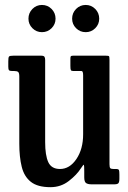

<svg xmlns="http://www.w3.org/2000/svg" viewBox="-20 -745 516 776"><path d="M58 -164V-435.5Q58 -450 53.5 -454Q49 -458 37.5 -458H29Q19 -458 16.2 -461.5Q13.5 -465 13.5 -475.5V-497Q13.5 -513 16.5 -516.5Q19.5 -520 35 -520H145.5Q156.5 -520 159.5 -515.8Q162.5 -511.5 162.5 -503V-170.5Q162.5 -117 175.2 -89.5Q188 -62 222.5 -62Q261.5 -62 288.8 -102.2Q316 -142.5 316 -202.5V-440.5Q316 -458 309.5 -458H276.5Q268.5 -458 266.5 -461.5Q264.5 -465 264.5 -478.5V-507Q264.5 -516 266.5 -518Q268.5 -520 277 -520H406.5Q418.5 -520 420.5 -517.8Q422.5 -515.5 422.5 -502.5V-81.5Q422.5 -68.5 425.8 -65.2Q429 -62 439 -62H448.5Q459 -62 460.8 -57.5Q462.5 -53 462.5 -39.5V-23Q462.5 -9 458.5 -4.5Q454.5 0 442 0H350Q335.5 0 328 -5Q320.5 -10 320.5 -28.5V-53Q320.5 -76.5 319 -78.8Q317.5 -81 307.5 -65.5Q290.5 -38.5 258.2 -13.5Q226 11.5 184 11.5Q132 11.5 104.8 -10Q77.5 -31.5 67.8 -71Q58 -110.5 58 -164ZM326.5 -615Q303.5 -615 287.5 -631Q271.5 -647 271.5 -669.5Q271.5 -692.5 287.5 -708.8Q303.5 -725 326.5 -725Q349 -725 365 -708.8Q381 -692.5 381 -669.5Q381 -647 365 -631Q349 -615 326.5 -615ZM149.5 -615Q127 -615 111 -631Q95 -647 95 -669.5Q95 -692.5 111 -708.8Q127 -725 149.5 -725Q172.5 -725 188.5 -708.8Q204.5 -692.5 204.5 -669.5Q204.5 -647 188.5 -631Q172.5 -615 149.5 -615Z"/></svg>

Font: Besley* Condensed Medium
Style: Regular
Weight: 500
Width: 3
Designer: Owen Earl
Foundry: indestructible type*
Version: Version 3.000; ttfautohint (v1.8.3)